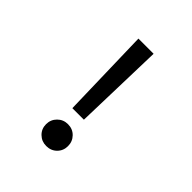

<svg xmlns="http://www.w3.org/2000/svg" viewBox="-201 -860 1001 1001"><g transform="rotate(45 300.0 -359.0)"><path d="M257 -227 244 -727H356L342 -227ZM300 9Q266 9 242.5 -14Q219 -37 219 -71Q219 -105 242.5 -128.5Q266 -152 300 -152Q335 -152 358 -128.5Q381 -105 381 -71Q381 -37 358 -14Q335 9 300 9Z"/></g></svg>

Font: Red Hat Mono Medium
Style: Regular
Weight: 500
Monospace: yes
Designer: Pentagram, MCKL
Foundry: Pentagram, MCKL
Version: Version 1.023; ttfautohint (v1.8.3)